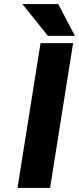

<svg xmlns="http://www.w3.org/2000/svg" viewBox="-20 -923 388 943"><path d="M90 -903 215 -747H348L266 -903ZM66 0H226L339 -711H179Z"/></svg>

Font: Aerodynamic
Style: BdObl
Weight: 500
Designer: Google
Version: Version 2.000980; 2014